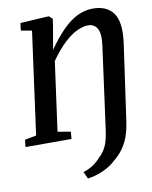

<svg xmlns="http://www.w3.org/2000/svg" viewBox="-108 -829 913 1157"><g transform="rotate(-10 348.5 -250.0)"><path d="M335 252 315 209.5Q345 200 372.5 183Q400 166 421.5 140.5Q451.5 113 467 78.2Q482.5 43.5 490.5 -15L559 -519.5Q569.5 -593.5 551.2 -625.2Q533 -657 495 -657Q465 -657 428.5 -640.2Q392 -623.5 350 -585Q308 -546.5 261 -480.5L203 -57.5L282 -44L278.5 0H-3L1.5 -44L72 -57.5L157.5 -684.5L91 -696L96.5 -741.5L264.5 -751.5H272.5L293 -733L287.5 -693L262.5 -548.5Q313 -620.5 358.5 -665.2Q404 -710 448.8 -730.8Q493.5 -751.5 542 -751.5Q627.5 -751.5 666.8 -694.8Q706 -638 688 -510.5L622 -45.5Q615 5 600.5 44.8Q586 84.5 563.5 115.5Q541 146.5 510 171.5Q476.5 204 428.8 225Q381 246 335 252Z"/></g></svg>

Font: Merriweather 28pt SemiBold
Style: Italic
Weight: 600
Italic angle: -7.8°
Version: Version 2.101